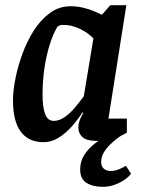

<svg xmlns="http://www.w3.org/2000/svg" viewBox="-20 -537 552 740"><path d="M148 11Q90 11 60 -29.5Q30 -70 30 -150Q30 -185 39 -232Q48 -279 66 -328.5Q84 -378 110.5 -419.5Q137 -461 172.5 -487Q208 -513 252 -513Q276 -513 299.5 -507.5Q323 -502 342 -494Q361 -486 373 -480L405 -517H467L398 -80H469V-26Q467 -24 452 -16.5Q437 -9 412 -1.5Q387 6 351 6Q314 6 298 -8.5Q282 -23 282 -45Q282 -59 287 -73Q292 -87 301 -102L298 -104Q280 -76 256.5 -49.5Q233 -23 205.5 -6Q178 11 148 11ZM187 -71Q209 -71 230.5 -86.5Q252 -102 270.5 -124.5Q289 -147 303 -166L340 -389Q319 -411 287.5 -426Q256 -441 225 -441Q215 -441 210 -439Q205 -437 201 -434Q184 -405 171 -363Q158 -321 151 -272.5Q144 -224 144 -171Q144 -124 154 -97.5Q164 -71 187 -71ZM376 183Q338 183 313.5 168Q289 153 289 116Q289 84 305.5 59Q322 34 347 15Q372 -4 398 -16H451Q444 -13 431 -3Q418 7 404 20.5Q390 34 380 51Q370 68 370 87Q370 105 380.5 113.5Q391 122 407 122Q421 122 436 116.5Q451 111 465 102L485 132Q479 142 462.5 154Q446 166 423.5 174.5Q401 183 376 183Z"/></svg>

Font: Faustina SemiBold
Style: Italic
Weight: 600
Italic angle: -8°
Designer: Alfonso Garcia
Foundry: http://www.omnibus-type.com
Version: Version 1.200